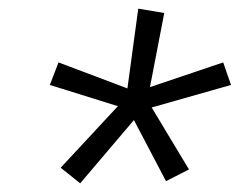

<svg xmlns="http://www.w3.org/2000/svg" viewBox="-20 -841 553 443"><path d="M165 -418 120 -454 252 -596 95 -645 115 -697 274 -637 299 -821 359 -811 326 -640 495 -697 513 -645 330 -593 416 -450 363 -423 289 -564Z"/></svg>

Font: Iosevka Term Curly Lt Obl
Style: Regular
Weight: 300
Italic angle: -9°
Designer: Belleve Invis
Foundry: Belleve Invis
Version: Version 32.3.0